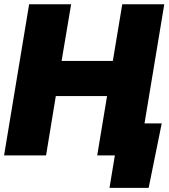

<svg xmlns="http://www.w3.org/2000/svg" viewBox="-22 -748 813 924"><path d="M-2.4 0 118.2 -727.5H320.3L274.4 -454.6H521L566.4 -727.5H768.6L647.9 0H445.8L493.2 -285.6H246.6L199.7 0ZM504.9 156.2 530.8 0H483.9L509.3 -154.3H756.3L693.4 156.2Z"/></svg>

Font: Inter 28pt Black
Style: Italic
Weight: 900
Italic angle: -9.3988°
Designer: Rasmus Andersson
Foundry: rsms
Version: Version 4.001;git-66647c0bb